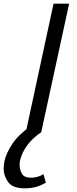

<svg xmlns="http://www.w3.org/2000/svg" viewBox="-65 -720 418 1047"><path d="M76 0 227 -700H312L160 0ZM70 307Q4 307 -20.5 273Q-45 239 -45 199Q-45 181 -41 160Q-31 114 3 63.5Q37 13 100 -30L161 0Q112 33 83 73Q54 113 44 156Q42 169 42 180Q42 204 54 226.5Q66 249 105 249Q123 249 140 244Q157 239 172 230L185 276Q158 292 130.5 299.5Q103 307 70 307Z"/></svg>

Font: Isabella Sans
Style: Italic
Weight: 400
Italic angle: -12°
Designer: Christian Thalmann (Catharsis Fonts), Cristiano Sobral
Foundry: The Isabella Sans Project Authors
Version: Version 2.026; ttfautohint (v1.8.4.7-5d5b-dirty)